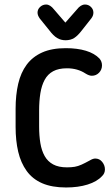

<svg xmlns="http://www.w3.org/2000/svg" viewBox="-20 -819 484 849"><path d="M153 -331Q153 -372 158.5 -406.5Q164 -441 177.5 -466Q191 -491 215 -504Q239 -517 276 -517Q323 -517 358 -494Q374 -484 386 -484Q405 -484 418 -497.5Q431 -511 431 -530Q431 -547 420 -560Q398 -583 360 -594.5Q322 -606 271 -606Q209 -606 166.5 -587Q124 -568 98 -533Q72 -498 60.5 -448.5Q49 -399 49 -338V-258Q49 -197 60.5 -148Q72 -99 98 -63Q124 -27 167 -8.5Q210 10 272 10Q326 10 367.5 -3Q409 -16 431 -40Q444 -52 444 -70Q444 -88 432 -103Q420 -118 401 -118Q391 -118 376 -109Q356 -98 340.5 -91Q325 -84 310.5 -81.5Q296 -79 276 -79Q239 -79 215 -92Q191 -105 177.5 -129Q164 -153 158.5 -186Q153 -219 153 -260ZM269 -719 219 -777Q202 -799 184 -799Q169 -799 157.5 -788.5Q146 -778 146 -763Q146 -751 156 -737L198 -685Q216 -661 232.5 -651Q249 -641 270 -641Q292 -641 308 -651Q324 -661 343 -686L384 -738Q393 -750 393 -763Q393 -778 382 -788.5Q371 -799 356 -799Q337 -799 320 -777Z"/></svg>

Font: Beiruti SemiBold
Style: Regular
Weight: 600
Designer: Arlette Boutros
Foundry: Boutros
Version: Version 1.41